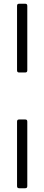

<svg xmlns="http://www.w3.org/2000/svg" viewBox="-20 -794 237 1025"><path d="M82.4 -407H114.3C122.5 -407.3 125.4 -410.2 125.7 -418.3V-762.8C125.4 -771 122.5 -773.8 114.3 -774.1H82.4C74.2 -773.8 71.4 -771 71 -762.8V-418.3C71.4 -410.2 74.2 -407.3 82.4 -407ZM71 199.6C71.4 207.7 74.2 210.6 82.4 210.9H114.3C122.5 210.6 125.4 207.7 125.7 199.6V-144.9C125.4 -153.1 122.5 -155.9 114.3 -156.2H82.4C74.2 -155.9 71.4 -153.1 71 -144.9Z"/></svg>

Font: Margiela Serif
Style: Bold
Weight: 700
Designer: Andreas Faust, Stefan Endress
Version: Version 1.002;FEAKit 1.0